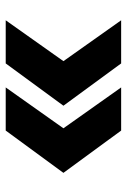

<svg xmlns="http://www.w3.org/2000/svg" viewBox="94 -634 444 672"><g transform="rotate(-90 316.0 -298.0)"><path d="M430 -96 282 -298 430 -500H581L438 -298L581 -96ZM195 -96 47 -298 195 -500H346L203 -298L346 -96Z"/></g></svg>

Font: Figtree Light
Style: Bold
Weight: 700
Version: Version 2.002